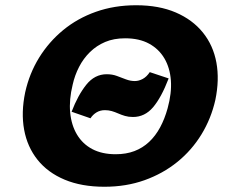

<svg xmlns="http://www.w3.org/2000/svg" viewBox="-20 -695 868 732"><path d="M325 -244 253 -269Q277 -332 309 -372Q341 -412 387 -412Q408 -412 425.5 -405.5Q443 -399 460 -392.5Q477 -386 494 -386Q509 -386 524 -394Q539 -402 551 -420L623 -396Q595 -323 563.5 -286Q532 -249 487 -249Q470 -249 456.5 -253Q443 -257 430.5 -262.5Q418 -268 406 -271.5Q394 -275 380 -275Q362 -275 348 -266.5Q334 -258 325 -244ZM378 17Q291 17 226.5 -10Q162 -37 123 -86Q84 -135 72 -200.5Q60 -266 76 -343Q92 -415 129 -475Q166 -535 220.5 -580Q275 -625 345.5 -650Q416 -675 499 -675Q586 -675 650 -647.5Q714 -620 753.5 -571Q793 -522 805 -456.5Q817 -391 801 -314Q785 -243 748 -182.5Q711 -122 656 -77.5Q601 -33 531 -8Q461 17 378 17ZM421 -107Q461 -107 492.5 -119Q524 -131 548.5 -154Q573 -177 590.5 -209.5Q608 -242 619 -282Q635 -340 631.5 -388Q628 -436 607 -472Q586 -508 548.5 -528.5Q511 -549 457 -549Q414 -549 381 -535Q348 -521 323 -496.5Q298 -472 281.5 -440Q265 -408 257 -372Q243 -315 247.5 -266.5Q252 -218 273.5 -182Q295 -146 332 -126.5Q369 -107 421 -107Z"/></svg>

Font: Ysabeau Black
Style: Italic
Weight: 900
Italic angle: -12°
Version: Version 2.000;gftools[0.9.27.dev2+g8671c4b]